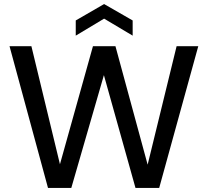

<svg xmlns="http://www.w3.org/2000/svg" viewBox="-20 -928 1025 948"><path d="M217 0 27 -700H135L276 -117L439 -700H550L709 -115L852 -700H959L766 0H649L493 -557L332 0ZM354 -752V-827L494 -908L635 -827V-752L494 -836Z"/></svg>

Font: DM Sans 11pt Medium
Style: Regular
Weight: 500
Version: Version 4.004;gftools[0.9.30]